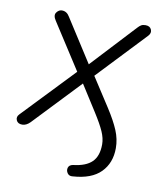

<svg xmlns="http://www.w3.org/2000/svg" viewBox="-78 -555 678 801"><g transform="rotate(10 261.5 -155.0)"><path d="M284 182Q269 184 261.5 173Q254 162 257.5 150Q261 138 277 135Q331 129 356.5 104Q382 79 382 29Q382 4 369.5 -24.5Q357 -53 329 -97L259 -207L72 -10Q56 6 39 6Q20 6 14 -8Q8 -22 20 -34L227 -251L102 -445Q88 -466 97.5 -479Q107 -492 120 -492Q141 -492 153 -471L269 -290L441 -475Q449 -484 456 -488Q463 -492 474 -492Q493 -492 499 -478Q505 -464 493 -451L300 -247L379 -125Q410 -77 425.5 -40Q441 -3 441 35Q441 98 402 137.5Q363 177 284 182Z"/></g></svg>

Font: Nunito Light
Style: Italic
Weight: 300
Italic angle: -9°
Designer: Vernon Adams
Foundry: Vernon Adams
Version: Version 3.601; ttfautohint (v1.8.2.53-6de2)